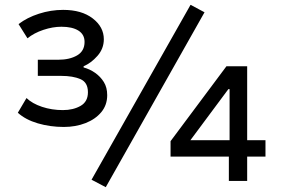

<svg xmlns="http://www.w3.org/2000/svg" viewBox="-20 -751 1178 797"><path d="M245 -224Q188 -224 137 -239Q86 -254 54 -283L90 -344Q114 -321 154.5 -307.5Q195 -294 241 -294Q284 -294 314.5 -311.5Q345 -329 345 -368Q345 -409 314 -422.5Q283 -436 234 -436H137V-503H222Q269 -503 300 -521Q331 -539 331 -577Q331 -608 305.5 -624Q280 -640 235 -640Q199 -640 160 -627Q121 -614 94 -592L57 -651Q92 -678 141.5 -694Q191 -710 242 -710Q319 -710 365 -674.5Q411 -639 411 -588Q411 -549 384.5 -519Q358 -489 327 -476V-471Q353 -464 375 -448.5Q397 -433 411 -410.5Q425 -388 425 -356Q425 -315 400.5 -285.5Q376 -256 335 -240Q294 -224 245 -224ZM419 26 360 -5 771 -731 829 -700ZM930 0V-101H688V-165L920 -476H1006V-169H1082V-101H1006V0ZM933 -169V-381H928L754 -147L748 -169Z"/></svg>

Font: Nunito Sans 12pt ExtraLight 6pt Medium
Style: Regular
Weight: 500
Version: Version 3.101;gftools[0.9.27]